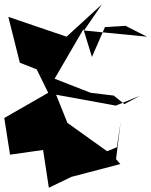

<svg xmlns="http://www.w3.org/2000/svg" viewBox="-53 -786 709 900"><path d="M530 -298 480 -338 372 -351 203 -417 338 -649 378 -519 439 -659 535 -665 636 -614 341 -643 425 -766 259 -614 -14 -707 40 -492 119 -461 173 -351 -33 -233 -6 -61 149 -83 176 94 282 43 511 -17 491 -40 513 -218 495 -96 449 -77 263 -210 210 -342 490 -291 605 -338Z"/></svg>

Font: Asimov Silicon
Style: Regular
Weight: 400
Designer: Google
Version: Version 2.000980; 2014